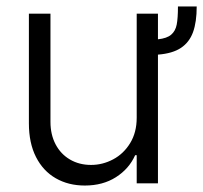

<svg xmlns="http://www.w3.org/2000/svg" viewBox="-20 -573 635 600"><path d="M473.6 -402.3V0H407.2V-87.9H402.3Q383.3 -45.4 342.3 -19.3Q301.3 6.8 245.1 6.8Q193.8 6.8 154.3 -15.9Q114.7 -38.6 92.5 -82.3Q70.3 -126 70.3 -187.5V-530.3H137.7V-192.4Q137.7 -152.3 153.8 -121.8Q169.9 -91.3 198.7 -74.5Q227.5 -57.6 264.6 -57.6Q300.8 -57.6 333.5 -75Q366.2 -92.3 386.7 -125.7Q407.2 -159.2 407.2 -205.1V-530.3H473.6V-450.2Q501.5 -453.1 514.9 -464.6Q528.3 -476.1 532.2 -496.1Q536.1 -516.1 536.1 -552.7H594.7Q594.7 -504.4 583.3 -472.7Q571.8 -440.9 545.4 -423.3Q519 -405.8 473.6 -402.3Z"/></svg>

Font: Pretendard Std Light
Style: Regular
Weight: 300
Designer: Base glyphs from Inter by Rasmus Andersson; Hangeul glyphs from Noto Sans CJK(Source Han Sans) by Jang Soo-young and Kan
Foundry: Kil Hyung-jin
Version: Version 1.309